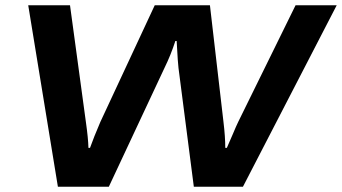

<svg xmlns="http://www.w3.org/2000/svg" viewBox="-20 -707 1295 727"><path d="M199.2 0 86.9 -687H245.1L305.2 -245.1Q314 -183.6 314.9 -147H320.8Q335 -187 359.9 -245.1L565.9 -687H774.9L826.2 -245.1Q833 -189 833 -147H838.9Q844.7 -159.2 860.1 -195.8Q875.5 -232.4 881.8 -245.1L1099.1 -687H1254.9L899.9 0H713.9L655.8 -450.2Q653.8 -462.4 648.9 -551.8H644Q626.5 -498 603 -450.2L392.1 0Z"/></svg>

Font: Archivo Expanded SemiBold
Style: Italic
Weight: 600
Width: 7
Italic angle: -10°
Designer: Hector Gatti
Foundry: Omnibus-Type
Version: Version 2.001